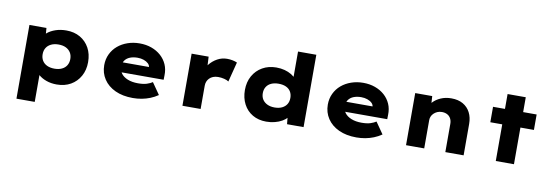

<svg xmlns="http://www.w3.org/2000/svg" viewBox="-65 -1227 5556 1934"><g transform="rotate(10 2712.5 -260.0)"><path d="M145 220V-534H319L328 -415L291 -424Q298 -456 330.5 -483Q363 -510 412.5 -527Q462 -544 522 -544Q603 -544 663.5 -509Q724 -474 758 -412Q792 -350 792 -267Q792 -186 757 -123.5Q722 -61 661 -26Q600 9 518 9Q460 9 411.5 -8.5Q363 -26 331 -55Q299 -84 290 -117L332 -131V220ZM469 -144Q512 -144 544 -159Q576 -174 593 -202Q610 -230 610 -267Q610 -306 592.5 -333.5Q575 -361 544 -376Q513 -391 469 -391Q425 -391 393 -375.5Q361 -360 344 -332.5Q327 -305 327 -267Q327 -230 344 -202Q361 -174 393 -159Q425 -144 469 -144Z M1297 10Q1193 10 1116.5 -25.5Q1040 -61 998.5 -124Q957 -187 957 -266Q957 -328 981.5 -379.5Q1006 -431 1049 -467.5Q1092 -504 1149.5 -524Q1207 -544 1272 -544Q1338 -544 1393.5 -524Q1449 -504 1490 -467.5Q1531 -431 1553 -381Q1575 -331 1573 -270L1572 -225H1074L1051 -326H1423L1405 -301V-320Q1404 -344 1386 -361Q1368 -378 1339.5 -388Q1311 -398 1276 -398Q1233 -398 1199.5 -385Q1166 -372 1147 -345.5Q1128 -319 1128 -281Q1128 -242 1150.5 -211.5Q1173 -181 1217.5 -163Q1262 -145 1323 -145Q1378 -145 1413 -156.5Q1448 -168 1470 -183L1552 -65Q1514 -39 1472.5 -22.5Q1431 -6 1387 2Q1343 10 1297 10Z M1804 0V-533H1978L1988 -343L1938 -354Q1952 -407 1986 -450Q2020 -493 2066.5 -518.5Q2113 -544 2166 -544Q2195 -544 2222 -538.5Q2249 -533 2269 -524L2217 -321Q2201 -333 2170.5 -340.5Q2140 -348 2109 -348Q2080 -348 2057.5 -339Q2035 -330 2020 -314.5Q2005 -299 1997.5 -280Q1990 -261 1990 -238V0Z M2662 11Q2582 11 2522 -24Q2462 -59 2429 -122Q2396 -185 2396 -266Q2396 -348 2431 -410.5Q2466 -473 2528 -508.5Q2590 -544 2670 -544Q2716 -544 2755 -533.5Q2794 -523 2824.5 -504.5Q2855 -486 2874.5 -462.5Q2894 -439 2899 -413L2856 -401V-740H3043V0H2874L2861 -130L2898 -119Q2894 -93 2874 -70Q2854 -47 2822 -28.5Q2790 -10 2748.5 0.5Q2707 11 2662 11ZM2720 -144Q2765 -144 2796.5 -159.5Q2828 -175 2844.5 -202Q2861 -229 2861 -266Q2861 -303 2844.5 -330.5Q2828 -358 2796.5 -372.5Q2765 -387 2720 -387Q2677 -387 2645 -372.5Q2613 -358 2596 -330.5Q2579 -303 2579 -266Q2579 -229 2596 -202Q2613 -175 2645 -159.5Q2677 -144 2720 -144Z M3584 10Q3480 10 3403.5 -25.5Q3327 -61 3285.5 -124Q3244 -187 3244 -266Q3244 -328 3268.5 -379.5Q3293 -431 3336 -467.5Q3379 -504 3436.5 -524Q3494 -544 3559 -544Q3625 -544 3680.5 -524Q3736 -504 3777 -467.5Q3818 -431 3840 -381Q3862 -331 3860 -270L3859 -225H3361L3338 -326H3710L3692 -301V-320Q3691 -344 3673 -361Q3655 -378 3626.5 -388Q3598 -398 3563 -398Q3520 -398 3486.5 -385Q3453 -372 3434 -345.5Q3415 -319 3415 -281Q3415 -242 3437.5 -211.5Q3460 -181 3504.5 -163Q3549 -145 3610 -145Q3665 -145 3700 -156.5Q3735 -168 3757 -183L3839 -65Q3801 -39 3759.5 -22.5Q3718 -6 3674 2Q3630 10 3584 10Z M4091 0V-533H4265L4273 -403L4228 -390Q4240 -432 4272 -467Q4304 -502 4352.5 -523Q4401 -544 4460 -544Q4530 -544 4579 -516Q4628 -488 4654 -437.5Q4680 -387 4680 -321V0H4493V-289Q4493 -320 4480.5 -343.5Q4468 -367 4444.5 -379.5Q4421 -392 4390 -392Q4363 -392 4342 -382.5Q4321 -373 4306 -358Q4291 -343 4284 -325.5Q4277 -308 4277 -290V0H4185Q4144 0 4120.5 0Q4097 0 4091 0Z M5009 0V-685H5195V0ZM4887 -375V-533H5333V-375Z"/></g></svg>

Font: Lexend Giga ExtraBold
Style: Regular
Weight: 800
Designer: Bonnie Shaver-Troup, Thomas Jockin
Foundry: Lexend
Version: Version 1.007